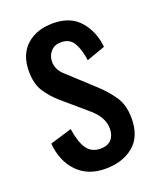

<svg xmlns="http://www.w3.org/2000/svg" viewBox="-116 -658 606 737"><g transform="rotate(-20 187.0 -289.0)"><path d="M188 8Q117 8 74 -36.5Q31 -81 25 -154L114 -181Q122 -126 141 -98.5Q160 -71 197 -71Q226 -71 241 -87.5Q256 -104 256 -132Q256 -178 209 -218L110 -303Q80 -329 59.5 -361Q39 -393 39 -444Q39 -512 80 -549Q121 -586 188 -586Q260 -586 298 -541.5Q336 -497 342 -434L266 -407Q260 -452 244 -479.5Q228 -507 192 -507Q166 -507 150.5 -489.5Q135 -472 135 -448Q135 -433 141.5 -418.5Q148 -404 164 -390L266 -296Q297 -268 322.5 -232Q348 -196 348 -140Q348 -66 303.5 -29Q259 8 188 8Z"/></g></svg>

Font: Oswald
Style: Regular
Weight: 400
Designer: Vernon Adams
Foundry: Vernon Adams
Version: Version 4.103; ttfautohint (v1.8.3)